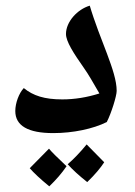

<svg xmlns="http://www.w3.org/2000/svg" viewBox="-20 -605 475 678"><path d="M168 -135C238 -135 309 -150 357 -174C373 -205 392 -266 392 -284C392 -320 377 -364 358 -415C341 -459 312 -533 297 -585C253 -572 213 -528 213 -485C213 -459 239 -418 277 -364C292 -343 309 -313 331 -275C287 -261 243 -254 200 -254C137 -254 97 -267 64 -294C47 -276 34 -241 34 -213C34 -161 79 -135 168 -135ZM288 38C315 12 335 -12 348 -32C311 -70 290 -91 286 -95C263 -67 240 -43 219 -25C236 -6 259 15 288 38ZM154 53C178 30 198 7 215 -18C182 -49 161 -70 153 -80C130 -57 108 -34 85 -11C99 5 121 26 154 53Z"/></svg>

Font: Noto Naskh Arabic UI
Style: Bold
Weight: 700
Designer: Monotype Design Team, David Williams, Mohamad Dakak and Nizar Qandah
Foundry: Monotype Imaging Inc.
Version: Version 2.016